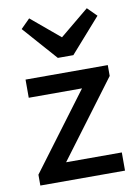

<svg xmlns="http://www.w3.org/2000/svg" viewBox="-84 -796 615 853"><g transform="rotate(-10 223.5 -370.0)"><path d="M28 -49 310 -426H416L134 -49ZM28 0V-49L108 -82H410V0ZM45 -393V-475H416V-426L333 -393ZM368 -740 409 -699 273 -545H203L67 -699L108 -740L268 -606L207 -607Z"/></g></svg>

Font: Outfit Thin
Style: Regular
Weight: 400
Version: Version 1.100;gftools[0.9.27]